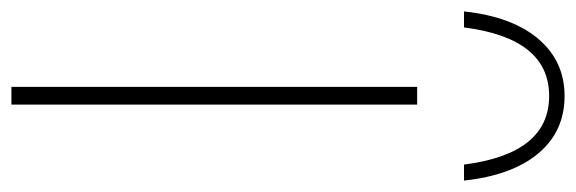

<svg xmlns="http://www.w3.org/2000/svg" viewBox="-398 -652 1008 336"><g transform="rotate(90 106.0 -484.0)"><path d="M90 0V-710H121V0ZM226 -792Q207 -941 106 -941Q5 -941 -14 -792H-42Q-33 -876 6 -922Q45 -968 106 -968Q168 -968 206.5 -922Q245 -876 254 -792Z"/></g></svg>

Font: Livvic Thin
Style: Regular
Weight: 250
Designer: Jacques Le Bailly, Baron von Fonthausen
Version: Version 1.001; ttfautohint (v1.8.2)